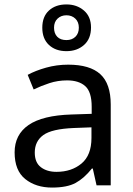

<svg xmlns="http://www.w3.org/2000/svg" viewBox="-20 -837 601 867"><path d="M288 -545Q386 -545 433 -502Q480 -459 480 -365V0H416L399 -76H395Q360 -32 321.5 -11Q283 10 215 10Q142 10 94 -28.5Q46 -67 46 -149Q46 -229 109 -272.5Q172 -316 303 -320L394 -323V-355Q394 -422 365 -448Q336 -474 283 -474Q241 -474 203 -461.5Q165 -449 132 -433L105 -499Q140 -518 188 -531.5Q236 -545 288 -545ZM314 -259Q214 -255 175.5 -227Q137 -199 137 -148Q137 -103 164.5 -82Q192 -61 235 -61Q303 -61 348 -98.5Q393 -136 393 -214V-262ZM280 -606Q231 -606 201 -634Q171 -662 171 -712Q171 -762 201 -789.5Q231 -817 280 -817Q327 -817 359 -789.5Q391 -762 391 -713Q391 -662 359.5 -634Q328 -606 280 -606ZM280 -656Q305 -656 320.5 -671Q336 -686 336 -712Q336 -738 320 -753Q304 -768 280 -768Q256 -768 240 -753Q224 -738 224 -712Q224 -686 238.5 -671Q253 -656 280 -656Z"/></svg>

Font: Go Noto Kurrent-Regular
Style: Regular
Weight: 400
Designer: Monotype Design Team
Foundry: Monotype Imaging Inc.
Version: Version 2.012; ttfautohint (v1.8.4.7-5d5b)